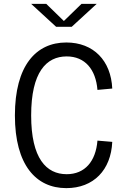

<svg xmlns="http://www.w3.org/2000/svg" viewBox="-20 -961 660 992"><path d="M141 -364.5C141 -588.5 219.5 -669.5 324.5 -669.5C419 -669.5 475 -602.5 483.5 -496.5L560 -503.5C553.5 -647.5 463.5 -741.5 322.5 -741.5C166.5 -741.5 57 -622.5 57 -364.5C57 -108 166.5 11 322.5 11C464 11 553.5 -83 560 -228L483.5 -234.5C475 -128 419 -61 324.5 -61C219.5 -61 141 -142 141 -364.5ZM141 -941H219L310 -852.5L401 -941H479.5L350.5 -822.5H270Z"/></svg>

Font: Monaspace Neon Light
Style: Regular
Weight: 300
Designer: Riley Cran & the Lettermatic Team
Foundry: Lettermatic
Version: Version 1.200 (Monaspace Neon)